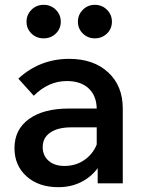

<svg xmlns="http://www.w3.org/2000/svg" viewBox="-20 -760 597 796"><path d="M222 16Q140 16 90 -29Q40 -74 40 -146Q40 -223 100 -266.5Q160 -310 266 -310H381Q380 -363 347.5 -393.5Q315 -424 257 -424Q181 -424 120 -363L56 -434Q145 -516 267 -516Q368 -516 428.5 -460Q489 -404 489 -310V0H385V-63Q358 -26 316 -5Q274 16 222 16ZM247 -72Q294 -72 329.5 -96.5Q365 -121 381 -161V-232H275Q220 -232 188.5 -210.5Q157 -189 157 -150Q157 -115 181.5 -93.5Q206 -72 247 -72ZM373 -601Q344 -601 323.5 -621Q303 -641 303 -670Q303 -699 323.5 -719.5Q344 -740 373 -740Q403 -740 423.5 -719.5Q444 -699 444 -670Q444 -641 423.5 -621Q403 -601 373 -601ZM161 -601Q131 -601 110.5 -621Q90 -641 90 -670Q90 -699 110.5 -719.5Q131 -740 161 -740Q191 -740 211.5 -719.5Q232 -699 232 -670Q232 -641 211.5 -621Q191 -601 161 -601Z"/></svg>

Font: Wix Madefor Text SemiBold
Style: Regular
Weight: 600
Designer: Dalton Maag Ltd
Foundry: Dalton Maag Ltd
Version: Version 3.100